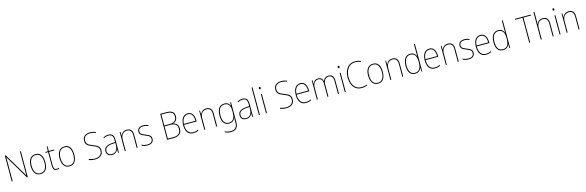

<svg xmlns="http://www.w3.org/2000/svg" viewBox="115 -2814 15581 5108"><g transform="rotate(-15 7906.0 -259.5)"><path d="M536 0H513L121 -658H119Q120 -623 120 -590.5Q120 -558 120 -518V0H94V-714H118L509 -59H511Q511 -95 510.5 -133Q510 -171 510 -201V-714H536Z M1091 -264Q1091 -139 1041.5 -64.5Q992 10 889 10Q787 10 736 -64.5Q685 -139 685 -265Q685 -393 738.5 -465.5Q792 -538 892 -538Q963 -538 1007 -502.5Q1051 -467 1071 -405Q1091 -343 1091 -264ZM712 -265Q712 -150 755.5 -82.5Q799 -15 888 -15Q980 -15 1022.5 -82Q1065 -149 1065 -264Q1065 -336 1047.5 -392Q1030 -448 992 -480.5Q954 -513 892 -513Q803 -513 757.5 -447.5Q712 -382 712 -265Z M1335 -15Q1356 -15 1372.5 -18Q1389 -21 1403 -27V-2Q1389 3 1373 6.5Q1357 10 1335 10Q1274 10 1252 -27Q1230 -64 1230 -130V-503H1160V-524L1229 -528L1235 -658H1256V-528H1403V-503H1256V-131Q1256 -74 1272.5 -44.5Q1289 -15 1335 -15Z M1887 -264Q1887 -139 1837.5 -64.5Q1788 10 1685 10Q1583 10 1532 -64.5Q1481 -139 1481 -265Q1481 -393 1534.5 -465.5Q1588 -538 1688 -538Q1759 -538 1803 -502.5Q1847 -467 1867 -405Q1887 -343 1887 -264ZM1508 -265Q1508 -150 1551.5 -82.5Q1595 -15 1684 -15Q1776 -15 1818.5 -82Q1861 -149 1861 -264Q1861 -336 1843.5 -392Q1826 -448 1788 -480.5Q1750 -513 1688 -513Q1599 -513 1553.5 -447.5Q1508 -382 1508 -265Z M2613 -182Q2613 -118 2585 -75.5Q2557 -33 2508 -11.5Q2459 10 2397 10Q2342 10 2300.5 2Q2259 -6 2225 -18V-47Q2260 -33 2303.5 -24Q2347 -15 2398 -15Q2480 -15 2533 -57Q2586 -99 2586 -182Q2586 -231 2565.5 -261Q2545 -291 2506 -311.5Q2467 -332 2411 -353Q2360 -372 2319.5 -394Q2279 -416 2255.5 -451Q2232 -486 2232 -544Q2232 -604 2259.5 -644Q2287 -684 2334 -704Q2381 -724 2440 -724Q2525 -724 2599 -690L2588 -667Q2547 -686 2509.5 -692.5Q2472 -699 2439 -699Q2362 -699 2310.5 -661Q2259 -623 2259 -546Q2259 -493 2281.5 -462Q2304 -431 2341.5 -411.5Q2379 -392 2425 -375Q2482 -354 2524.5 -331.5Q2567 -309 2590 -274.5Q2613 -240 2613 -182Z M2898 -537Q2973 -537 3010 -494Q3047 -451 3047 -353V0H3025L3022 -100H3020Q3009 -71 2988.5 -46Q2968 -21 2935.5 -5.5Q2903 10 2854 10Q2781 10 2745 -29.5Q2709 -69 2709 -129Q2709 -208 2768 -247.5Q2827 -287 2932 -295L3021 -301V-347Q3021 -437 2991 -474.5Q2961 -512 2898 -512Q2866 -512 2833 -504Q2800 -496 2762 -476L2752 -500Q2787 -517 2823.5 -527Q2860 -537 2898 -537ZM2933 -271Q2841 -265 2788.5 -231Q2736 -197 2736 -129Q2736 -75 2767 -44.5Q2798 -14 2854 -14Q2941 -14 2980.5 -71.5Q3020 -129 3021 -220V-277Z M3405 -538Q3480 -538 3521 -494Q3562 -450 3562 -356V0H3536V-352Q3536 -437 3501 -475Q3466 -513 3405 -513Q3331 -513 3282.5 -462Q3234 -411 3234 -305V0H3208V-528H3229L3232 -416H3234Q3244 -446 3265 -474Q3286 -502 3320 -520Q3354 -538 3405 -538Z M4006 -130Q4006 -66 3962.5 -28Q3919 10 3831 10Q3783 10 3743.5 -0.5Q3704 -11 3679 -23V-53Q3712 -35 3751 -25Q3790 -15 3831 -15Q3909 -15 3944 -46Q3979 -77 3979 -131Q3979 -168 3961 -191Q3943 -214 3912 -229Q3881 -244 3842 -259Q3800 -276 3765.5 -292.5Q3731 -309 3711 -335.5Q3691 -362 3691 -407Q3691 -466 3734.5 -502Q3778 -538 3857 -538Q3898 -538 3933.5 -529.5Q3969 -521 3996 -509L3985 -484Q3961 -497 3926 -505Q3891 -513 3857 -513Q3793 -513 3755.5 -486Q3718 -459 3718 -407Q3718 -370 3735 -349Q3752 -328 3782 -313.5Q3812 -299 3849 -284Q3890 -268 3925.5 -251Q3961 -234 3983.5 -206Q4006 -178 4006 -130Z M4547 -714Q4661 -714 4711.5 -671.5Q4762 -629 4762 -545Q4762 -481 4729.5 -434.5Q4697 -388 4635 -377V-375Q4714 -361 4746.5 -315.5Q4779 -270 4779 -201Q4779 -97 4717 -48.5Q4655 0 4556 0H4374V-714ZM4551 -388Q4735 -388 4735 -544Q4735 -620 4690 -654.5Q4645 -689 4540 -689H4400V-388ZM4400 -363V-25H4558Q4649 -25 4700.5 -67.5Q4752 -110 4752 -201Q4752 -262 4727.5 -297.5Q4703 -333 4657.5 -348Q4612 -363 4550 -363Z M5085 -538Q5147 -538 5185.5 -504.5Q5224 -471 5241.5 -416Q5259 -361 5259 -294V-268H4911Q4910 -146 4958 -80.5Q5006 -15 5098 -15Q5138 -15 5169.5 -22.5Q5201 -30 5240 -51V-23Q5208 -6 5174 2Q5140 10 5098 10Q5023 10 4976 -24.5Q4929 -59 4907 -120Q4885 -181 4885 -261Q4885 -338 4906.5 -401Q4928 -464 4972.5 -501Q5017 -538 5085 -538ZM5085 -513Q5012 -513 4966 -457.5Q4920 -402 4912 -293H5233Q5233 -356 5217.5 -406Q5202 -456 5169 -484.5Q5136 -513 5085 -513Z M5595 -538Q5670 -538 5711 -494Q5752 -450 5752 -356V0H5726V-352Q5726 -437 5691 -475Q5656 -513 5595 -513Q5521 -513 5472.5 -462Q5424 -411 5424 -305V0H5398V-528H5419L5422 -416H5424Q5434 -446 5455 -474Q5476 -502 5510 -520Q5544 -538 5595 -538Z M6090 -538Q6157 -538 6193 -508.5Q6229 -479 6247 -438H6249L6253 -528H6274V28Q6274 127 6227 184Q6180 241 6070 241Q6019 241 5980 231Q5941 221 5909 206V177Q5942 194 5982 205Q6022 216 6070 216Q6165 216 6206.5 167Q6248 118 6248 28V-15Q6248 -42 6248.5 -63.5Q6249 -85 6251 -115H6248Q6233 -57 6189.5 -23.5Q6146 10 6079 10Q5988 10 5936.5 -57Q5885 -124 5885 -258Q5885 -388 5935.5 -463Q5986 -538 6090 -538ZM6090 -513Q5997 -513 5954.5 -444.5Q5912 -376 5912 -258Q5912 -137 5955 -76Q5998 -15 6079 -15Q6130 -15 6163 -34.5Q6196 -54 6214.5 -86.5Q6233 -119 6240.5 -158.5Q6248 -198 6248 -237V-306Q6248 -364 6233.5 -410.5Q6219 -457 6184.5 -485Q6150 -513 6090 -513Z M6592 -537Q6667 -537 6704 -494Q6741 -451 6741 -353V0H6719L6716 -100H6714Q6703 -71 6682.5 -46Q6662 -21 6629.5 -5.5Q6597 10 6548 10Q6475 10 6439 -29.5Q6403 -69 6403 -129Q6403 -208 6462 -247.5Q6521 -287 6626 -295L6715 -301V-347Q6715 -437 6685 -474.5Q6655 -512 6592 -512Q6560 -512 6527 -504Q6494 -496 6456 -476L6446 -500Q6481 -517 6517.5 -527Q6554 -537 6592 -537ZM6627 -271Q6535 -265 6482.5 -231Q6430 -197 6430 -129Q6430 -75 6461 -44.5Q6492 -14 6548 -14Q6635 -14 6674.5 -71.5Q6714 -129 6715 -220V-277Z M6929 0H6903V-760H6929Z M7111 -722Q7128 -722 7132.5 -712Q7137 -702 7137 -690Q7137 -677 7131.5 -667.5Q7126 -658 7110 -658Q7096 -658 7090.5 -667.5Q7085 -677 7085 -690Q7085 -702 7090.5 -712Q7096 -722 7111 -722ZM7123 -528V0H7097V-528Z M7880 -182Q7880 -118 7852 -75.5Q7824 -33 7775 -11.5Q7726 10 7664 10Q7609 10 7567.5 2Q7526 -6 7492 -18V-47Q7527 -33 7570.5 -24Q7614 -15 7665 -15Q7747 -15 7800 -57Q7853 -99 7853 -182Q7853 -231 7832.5 -261Q7812 -291 7773 -311.5Q7734 -332 7678 -353Q7627 -372 7586.5 -394Q7546 -416 7522.5 -451Q7499 -486 7499 -544Q7499 -604 7526.5 -644Q7554 -684 7601 -704Q7648 -724 7707 -724Q7792 -724 7866 -690L7855 -667Q7814 -686 7776.5 -692.5Q7739 -699 7706 -699Q7629 -699 7577.5 -661Q7526 -623 7526 -546Q7526 -493 7548.5 -462Q7571 -431 7608.5 -411.5Q7646 -392 7692 -375Q7749 -354 7791.5 -331.5Q7834 -309 7857 -274.5Q7880 -240 7880 -182Z M8186 -538Q8248 -538 8286.5 -504.5Q8325 -471 8342.5 -416Q8360 -361 8360 -294V-268H8012Q8011 -146 8059 -80.5Q8107 -15 8199 -15Q8239 -15 8270.5 -22.5Q8302 -30 8341 -51V-23Q8309 -6 8275 2Q8241 10 8199 10Q8124 10 8077 -24.5Q8030 -59 8008 -120Q7986 -181 7986 -261Q7986 -338 8007.5 -401Q8029 -464 8073.5 -501Q8118 -538 8186 -538ZM8186 -513Q8113 -513 8067 -457.5Q8021 -402 8013 -293H8334Q8334 -356 8318.5 -406Q8303 -456 8270 -484.5Q8237 -513 8186 -513Z M8966 -538Q9028 -538 9067 -496Q9106 -454 9106 -366V0H9080V-364Q9080 -443 9047 -478Q9014 -513 8966 -513Q8900 -513 8858 -468Q8816 -423 8816 -331V0H8790V-358Q8790 -443 8757 -478Q8724 -513 8676 -513Q8610 -513 8567.5 -465Q8525 -417 8525 -329V0H8499V-528H8520L8523 -431H8525Q8535 -455 8552.5 -479.5Q8570 -504 8600 -521Q8630 -538 8676 -538Q8729 -538 8762.5 -508.5Q8796 -479 8806 -430H8809Q8826 -477 8864 -507.5Q8902 -538 8966 -538Z M9282 -722Q9299 -722 9303.5 -712Q9308 -702 9308 -690Q9308 -677 9302.5 -667.5Q9297 -658 9281 -658Q9267 -658 9261.5 -667.5Q9256 -677 9256 -690Q9256 -702 9261.5 -712Q9267 -722 9282 -722ZM9294 -528V0H9268V-528Z M9743 -699Q9652 -699 9590.5 -653Q9529 -607 9498 -529.5Q9467 -452 9467 -359Q9467 -256 9497.5 -178.5Q9528 -101 9587 -58Q9646 -15 9732 -15Q9782 -15 9820.5 -23.5Q9859 -32 9888 -44V-19Q9860 -7 9820.5 1.5Q9781 10 9732 10Q9639 10 9573.5 -36Q9508 -82 9474 -165Q9440 -248 9440 -359Q9440 -460 9474.5 -543Q9509 -626 9576.5 -675Q9644 -724 9743 -724Q9826 -724 9896 -690L9885 -666Q9849 -686 9813 -692.5Q9777 -699 9743 -699Z M10385 -264Q10385 -139 10335.5 -64.5Q10286 10 10183 10Q10081 10 10030 -64.5Q9979 -139 9979 -265Q9979 -393 10032.5 -465.5Q10086 -538 10186 -538Q10257 -538 10301 -502.5Q10345 -467 10365 -405Q10385 -343 10385 -264ZM10006 -265Q10006 -150 10049.5 -82.5Q10093 -15 10182 -15Q10274 -15 10316.5 -82Q10359 -149 10359 -264Q10359 -336 10341.5 -392Q10324 -448 10286 -480.5Q10248 -513 10186 -513Q10097 -513 10051.5 -447.5Q10006 -382 10006 -265Z M10720 -538Q10795 -538 10836 -494Q10877 -450 10877 -356V0H10851V-352Q10851 -437 10816 -475Q10781 -513 10720 -513Q10646 -513 10597.5 -462Q10549 -411 10549 -305V0H10523V-528H10544L10547 -416H10549Q10559 -446 10580 -474Q10601 -502 10635 -520Q10669 -538 10720 -538Z M11208 10Q11108 10 11059 -58Q11010 -126 11010 -255Q11010 -392 11063 -465Q11116 -538 11215 -538Q11282 -538 11322 -502.5Q11362 -467 11375 -419H11377Q11376 -448 11375.5 -474.5Q11375 -501 11375 -527V-760H11401V0H11380L11377 -111H11375Q11366 -79 11345 -51.5Q11324 -24 11290.5 -7Q11257 10 11208 10ZM11209 -15Q11296 -15 11335.5 -77.5Q11375 -140 11375 -248V-283Q11375 -392 11335 -452.5Q11295 -513 11215 -513Q11129 -513 11083 -448Q11037 -383 11037 -255Q11037 -137 11079 -76Q11121 -15 11209 -15Z M11739 -538Q11801 -538 11839.5 -504.5Q11878 -471 11895.5 -416Q11913 -361 11913 -294V-268H11565Q11564 -146 11612 -80.5Q11660 -15 11752 -15Q11792 -15 11823.5 -22.5Q11855 -30 11894 -51V-23Q11862 -6 11828 2Q11794 10 11752 10Q11677 10 11630 -24.5Q11583 -59 11561 -120Q11539 -181 11539 -261Q11539 -338 11560.5 -401Q11582 -464 11626.5 -501Q11671 -538 11739 -538ZM11739 -513Q11666 -513 11620 -457.5Q11574 -402 11566 -293H11887Q11887 -356 11871.5 -406Q11856 -456 11823 -484.5Q11790 -513 11739 -513Z M12249 -538Q12324 -538 12365 -494Q12406 -450 12406 -356V0H12380V-352Q12380 -437 12345 -475Q12310 -513 12249 -513Q12175 -513 12126.5 -462Q12078 -411 12078 -305V0H12052V-528H12073L12076 -416H12078Q12088 -446 12109 -474Q12130 -502 12164 -520Q12198 -538 12249 -538Z M12850 -130Q12850 -66 12806.5 -28Q12763 10 12675 10Q12627 10 12587.5 -0.5Q12548 -11 12523 -23V-53Q12556 -35 12595 -25Q12634 -15 12675 -15Q12753 -15 12788 -46Q12823 -77 12823 -131Q12823 -168 12805 -191Q12787 -214 12756 -229Q12725 -244 12686 -259Q12644 -276 12609.5 -292.5Q12575 -309 12555 -335.5Q12535 -362 12535 -407Q12535 -466 12578.5 -502Q12622 -538 12701 -538Q12742 -538 12777.5 -529.5Q12813 -521 12840 -509L12829 -484Q12805 -497 12770 -505Q12735 -513 12701 -513Q12637 -513 12599.5 -486Q12562 -459 12562 -407Q12562 -370 12579 -349Q12596 -328 12626 -313.5Q12656 -299 12693 -284Q12734 -268 12769.5 -251Q12805 -234 12827.5 -206Q12850 -178 12850 -130Z M13147 -538Q13209 -538 13247.5 -504.5Q13286 -471 13303.5 -416Q13321 -361 13321 -294V-268H12973Q12972 -146 13020 -80.5Q13068 -15 13160 -15Q13200 -15 13231.5 -22.5Q13263 -30 13302 -51V-23Q13270 -6 13236 2Q13202 10 13160 10Q13085 10 13038 -24.5Q12991 -59 12969 -120Q12947 -181 12947 -261Q12947 -338 12968.5 -401Q12990 -464 13034.5 -501Q13079 -538 13147 -538ZM13147 -513Q13074 -513 13028 -457.5Q12982 -402 12974 -293H13295Q13295 -356 13279.5 -406Q13264 -456 13231 -484.5Q13198 -513 13147 -513Z M13629 10Q13529 10 13480 -58Q13431 -126 13431 -255Q13431 -392 13484 -465Q13537 -538 13636 -538Q13703 -538 13743 -502.5Q13783 -467 13796 -419H13798Q13797 -448 13796.5 -474.5Q13796 -501 13796 -527V-760H13822V0H13801L13798 -111H13796Q13787 -79 13766 -51.5Q13745 -24 13711.5 -7Q13678 10 13629 10ZM13630 -15Q13717 -15 13756.5 -77.5Q13796 -140 13796 -248V-283Q13796 -392 13756 -452.5Q13716 -513 13636 -513Q13550 -513 13504 -448Q13458 -383 13458 -255Q13458 -137 13500 -76Q13542 -15 13630 -15Z M14373 0H14347V-689H14141V-714H14579V-689H14373Z M14692 -495Q14692 -472 14691.5 -455.5Q14691 -439 14690 -419H14692Q14702 -449 14723 -476Q14744 -503 14778.5 -520.5Q14813 -538 14863 -538Q14938 -538 14979 -492.5Q15020 -447 15020 -353V0H14994V-350Q14994 -437 14958.5 -475Q14923 -513 14862 -513Q14789 -513 14740.5 -461.5Q14692 -410 14692 -301V0H14666V-760H14692Z M15198 -722Q15215 -722 15219.5 -712Q15224 -702 15224 -690Q15224 -677 15218.5 -667.5Q15213 -658 15197 -658Q15183 -658 15177.5 -667.5Q15172 -677 15172 -690Q15172 -702 15177.5 -712Q15183 -722 15198 -722ZM15210 -528V0H15184V-528Z M15576 -538Q15651 -538 15692 -494Q15733 -450 15733 -356V0H15707V-352Q15707 -437 15672 -475Q15637 -513 15576 -513Q15502 -513 15453.5 -462Q15405 -411 15405 -305V0H15379V-528H15400L15403 -416H15405Q15415 -446 15436 -474Q15457 -502 15491 -520Q15525 -538 15576 -538Z"/></g></svg>

Font: Noto Sans Bengali SemiCondensed Thin
Style: Regular
Weight: 100
Width: 4
Designer: Joana Ranito - Universal Thirst; Jelle Bosma - Monotype Design Team
Foundry: Universal Thirst ehf.
Version: Version 3.000; ttfautohint (v1.8.4.7-5d5b)